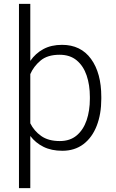

<svg xmlns="http://www.w3.org/2000/svg" viewBox="-20 -770 602 993"><path d="M503.9 -269V-258.8Q503.9 -180.2 480.2 -119.4Q456.5 -58.6 411.4 -24.4Q366.2 9.8 302.2 9.8Q246.1 9.8 204.8 -10.7Q163.6 -31.2 136.7 -66.9V203.1H78.1V-750H136.7V-455.1Q163.6 -494.1 204.3 -516.1Q245.1 -538.1 300.8 -538.1Q397.9 -538.1 450.9 -465.1Q503.9 -392.1 503.9 -269ZM444.8 -258.8V-269Q444.8 -330.6 428 -379.9Q411.1 -429.2 376.5 -458Q341.8 -486.8 288.1 -486.8Q225.1 -486.8 189.5 -456.5Q153.8 -426.3 136.7 -386.7V-132.3Q156.2 -92.8 193.1 -66.7Q230 -40.5 289.1 -40.5Q342.3 -40.5 376.7 -69.6Q411.1 -98.6 428 -148.2Q444.8 -197.8 444.8 -258.8Z"/></svg>

Font: Vazirmatn UI FD ExtraLight
Style: Regular
Weight: 200
Designer: Saber Rastikerdar
Foundry: Saber Rastikerdar
Version: Version 33.003